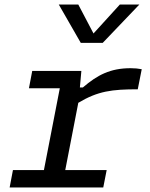

<svg xmlns="http://www.w3.org/2000/svg" viewBox="-20 -826 660 846"><path d="M338.5 -513.5H122L107.5 -437H243.5L173.5 -76.5H37L22.5 0H435L450 -76.5H267.5L325 -373C412 -425 473.5 -432.5 587 -432.5L604.5 -521C589.5 -524 574 -525.5 555.5 -525.5C466 -525.5 409 -495.5 345 -440.5H332ZM239 -806H325L392 -678.5L508 -806H594L432.5 -637H336Z"/></svg>

Font: Monaspace Neon
Style: Italic
Weight: 400
Italic angle: -11°
Designer: Riley Cran & the Lettermatic Team
Foundry: Lettermatic
Version: Version 1.200 (Monaspace Neon)